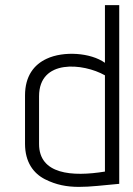

<svg xmlns="http://www.w3.org/2000/svg" viewBox="-20 -720 520 752"><path d="M78 -157C78 -85 111 -41 156 -18C245 27 322 11 447 0V-700H391V-474C335 -514 229 -521 163 -490C113 -467 78 -422 78 -346ZM391 -48C262 -27 133 -37 133 -156V-343C133 -490 306 -473 391 -425Z"/></svg>

Font: Advent Pro
Style: Regular
Weight: 400
Designer: Andreas Kalpakidis
Foundry: Andreas Kalpakidis
Version: Version 2.002 2008